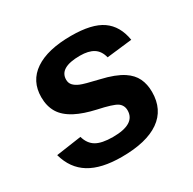

<svg xmlns="http://www.w3.org/2000/svg" viewBox="-127 -667 809 805"><g transform="rotate(-30 278.0 -264.0)"><path d="M488.3 -163.1Q488.3 -78.1 425.5 -34.2Q362.8 9.8 242.7 9.8Q144.5 9.8 87.9 -24.9Q31.2 -59.6 11.2 -132.3L133.8 -149.9Q144 -113.3 171.4 -97.2Q198.7 -81.1 252.4 -81.1Q360.8 -81.1 360.8 -147.5Q360.8 -172.4 340.8 -186.5Q320.3 -199.7 251.5 -214.4Q192.9 -227.5 155.3 -247.1Q112.3 -269.5 93.5 -301Q74.7 -332.5 74.7 -375.5Q74.7 -453.6 136 -495.1Q197.3 -536.6 311 -536.6Q411.6 -536.6 460.9 -502.2Q510.3 -467.8 522 -396L399.4 -381.8Q391.1 -415.5 367.2 -430.7Q343.3 -445.8 301.8 -445.8Q201.7 -445.8 201.7 -387.2Q201.7 -371.1 211.4 -360.4Q221.2 -349.6 239.3 -341.8Q256.8 -334 326.2 -317.9Q392.6 -302.7 429.7 -278.3Q460.9 -257.8 474.6 -229.2Q488.3 -200.7 488.3 -163.1Z"/></g></svg>

Font: Arimo
Style: Bold Italic
Weight: 700
Italic angle: -12°
Designer: Steve Matteson
Foundry: Monotype Imaging Inc.
Version: Version 1.33